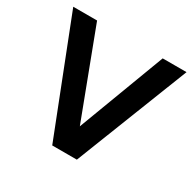

<svg xmlns="http://www.w3.org/2000/svg" viewBox="-153 -867 1046 1032"><g transform="rotate(30 369.5 -351.0)"><path d="M721.2 -702.1 445.8 0H293L18.1 -702.1H166L370.1 -163.1L573.2 -702.1Z"/></g></svg>

Font: LT Superior
Style: Bold
Weight: 400
Designer: Daniel Lyons
Foundry: LyonsType
Version: Version 1.000